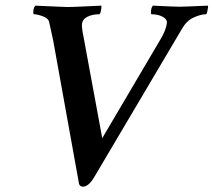

<svg xmlns="http://www.w3.org/2000/svg" viewBox="-20 -665 774 696"><path d="M280.3 11.7Q270.5 11.7 266.6 2L172.9 -517.6L158.2 -585Q155.3 -598.6 135.3 -606Q115.2 -613.3 103.5 -613.3Q100.6 -613.3 100.6 -620.1Q100.6 -636.7 108.4 -644.5Q156.2 -642.6 185.1 -641.1Q213.9 -639.6 223.6 -639.6Q241.2 -639.6 272 -641.1Q302.7 -642.6 346.7 -644.5Q347.7 -643.6 347.7 -640.6Q347.7 -632.8 345.2 -623Q342.8 -613.3 339.8 -613.3Q315.4 -613.3 297.4 -604.5Q279.3 -595.7 277.3 -578.1Q275.4 -567.4 283.2 -529.3L350.6 -164.1L563.5 -525.4Q582 -556.6 585 -582Q585.9 -595.7 569.3 -604.5Q552.7 -613.3 529.3 -613.3Q527.3 -613.3 527.3 -619.1Q527.3 -637.7 534.2 -644.5Q574.2 -642.6 598.6 -641.6Q623 -640.6 630.9 -640.6Q637.7 -640.6 663.1 -641.6Q688.5 -642.6 733.4 -644.5Q735.4 -639.6 733.4 -634.8Q730.5 -613.3 726.6 -613.3Q708 -613.3 682.1 -601.6Q656.2 -589.8 639.6 -560.5L321.3 -22.5Q300.8 11.7 280.3 11.7Z"/></svg>

Font: Crimson Text SemiBold
Style: Italic
Weight: 600
Italic angle: -11°
Designer: Sebastian Kosch
Foundry: Sebastian Kosch
Version: Version 1.100; ttfautohint (v1.8.4)